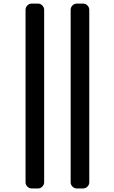

<svg xmlns="http://www.w3.org/2000/svg" viewBox="-20 -852 635 1068"><path d="M156.2 196.3Q142.6 196.3 132.3 186Q122.1 175.8 122.1 162.1V-796.9Q122.1 -811.5 132.3 -821.8Q142.6 -832 156.2 -832H191.4Q205.1 -832 215.3 -821.8Q225.6 -811.5 225.6 -796.9V162.1Q225.6 175.8 215.3 186Q205.1 196.3 191.4 196.3ZM408.2 196.3Q393.6 196.3 383.3 186Q373 175.8 373 162.1V-796.9Q373 -811.5 383.3 -821.8Q393.6 -832 408.2 -832H441.4Q456.1 -832 466.3 -821.8Q476.6 -811.5 476.6 -796.9V162.1Q476.6 175.8 466.3 186Q456.1 196.3 441.4 196.3Z"/></svg>

Font: Gen Jyuu GothicL Medium
Style: Regular
Weight: 500
Designer: [Source Han Sans]
Ryoko NISHIZUKA  (kana & ideographs); Paul D. Hunt (Latin, Greek & Cyrillic); Wenlong ZHANG  (bopomofo
Version: Version 1.002.20150607